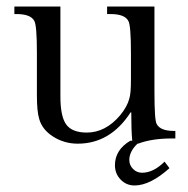

<svg xmlns="http://www.w3.org/2000/svg" viewBox="-20 -436 577 588"><path d="M453 -156Q453 -66 460 -56Q471 -35 513 -35H517V-12H507Q445 -12 403 4H401Q376 28 376 54Q376 70 387.5 81.5Q399 93 415 93Q450 93 484 59L499 79Q440 132 392 132Q367 132 349.5 114Q332 96 332 70Q332 23 379 -5H385Q382 -35 382 -92H380Q318 4 218 4Q177 4 143 -17.5Q109 -39 100 -72Q93 -95 93 -144V-274Q93 -359 85 -372Q74 -393 30 -393H24V-416H165V-140Q165 -79 183 -54.5Q201 -30 246 -30Q303 -30 348 -83Q370 -110 376 -134Q381 -149 381 -191V-274Q381 -359 373 -372Q362 -393 318 -393H308V-416H453Z"/></svg>

Font: New Athena Unicode
Style: Regular
Weight: 400
Designer: J. Rusten 1997; rev. by R. Hancock 2001, 2002, rev. by D. Mastronarde 2002-2021
Foundry: GreekKeys New Athena Unicode
Version: Version 5.008